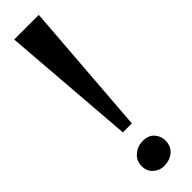

<svg xmlns="http://www.w3.org/2000/svg" viewBox="-308 -884 885 885"><g transform="rotate(-45 135.0 -441.0)"><path d="M213 -892.5 162.5 -235.5H104L52.5 -892.5ZM55 -63.5Q55 -99 80.8 -121Q106.5 -143 141.5 -143Q178 -143 197.2 -121Q216.5 -99 216.5 -71Q216.5 -33.5 191.5 -12.2Q166.5 9 128 9Q100 9 77.5 -11Q55 -31 55 -63.5Z"/></g></svg>

Font: Merriweather 72pt
Style: Bold
Weight: 700
Version: Version 2.100